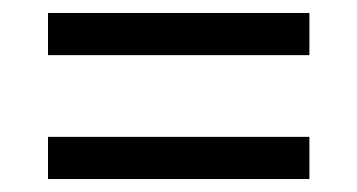

<svg xmlns="http://www.w3.org/2000/svg" viewBox="-20 -505 550 296"><path d="M54 -420H457V-485H54ZM54 -229H457V-294H54Z"/></svg>

Font: Noto Serif Bengali SemiCondensed
Style: Bold
Weight: 700
Width: 4
Designer: Juan Bruce, Universal Thirst, Indian Type Foundry and the Monotype Design Team.
Foundry: Monotype Imaging Inc.
Version: Version 2.003